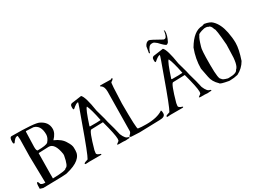

<svg xmlns="http://www.w3.org/2000/svg" viewBox="-95 -2216 4211 3192"><g transform="rotate(-30 2010.5 -620.0)"><path d="M20.5 -999Q-19.5 -999 -19.5 -916V-902.3Q-19.5 -876 -5.9 -873H5.9Q57.6 -952.1 93.8 -952.1H106.4L110.4 -949.2L116.2 -880.9L110.4 -557.6L120.1 -48.8H110.4Q61.5 -48.8 37.1 -71.3Q22.5 -121.1 10.7 -121.1H5.9Q-11.7 -121.1 -11.7 -23.4V-5.9L45.9 11.7Q511.7 5.9 511.7 -5.9Q821.3 -79.1 821.3 -260.7V-314.5Q821.3 -365.2 773.4 -439.5Q722.7 -534.2 589.8 -590.8V-593.8Q673.8 -678.7 673.8 -762.7Q673.8 -894.5 538.1 -959Q463.9 -999 23.4 -999ZM268.6 -949.2V-952.1L408.2 -945.3Q533.2 -913.1 533.2 -737.3Q533.2 -672.9 477.5 -608.4Q439.5 -576.2 281.2 -576.2Q254.9 -576.2 254.9 -655.3L263.7 -945.3ZM268.6 -529.3 463.9 -537.1Q581.1 -537.1 616.2 -314.5V-286.1Q581.1 -88.9 529.3 -88.9Q529.3 -51.8 263.7 -45.9V-134.8Z M1187.5 -975.6Q1127.9 -975.6 1127.9 -920.9V-893.6L1131.8 -870.1H1147.5Q1220.7 -934.6 1251 -934.6H1259.8Q1259.8 -917 1143.6 -601.6Q965.8 -102.5 920.9 -31.2Q854.5 -10.7 844.7 -1V5.9L852.5 19.5L920.9 15.6H1151.4L1164.1 8.8L1159.2 -1Q1087.9 -21.5 1087.9 -51.8L1095.7 -106.4Q1186.5 -432.6 1223.6 -432.6L1451.2 -439.5Q1526.4 -163.1 1526.4 -79.1L1522.5 -47.9Q1522.5 -40 1470.7 -3.9V-1Q1473.6 8.8 1502.9 8.8H1578.1L1629.9 12.7L1673.8 8.8H1706.1V-1L1694.3 -14.6Q1641.6 -14.6 1594.7 -127Q1568.4 -250 1522.5 -404.3Q1522.5 -425.8 1455.1 -660.2Q1411.1 -948.2 1354.5 -999ZM1223.6 -493.2Q1315.4 -775.4 1347.7 -795.9H1351.6Q1391.6 -711.9 1434.6 -496.1V-490.2L1354.5 -486.3H1231.4Z M1935.5 -999 1918.9 -988.3 1730.5 -992.2 1710 -988.3V-981.4Q1717.8 -967.8 1726.6 -967.8Q1773.4 -934.6 1773.4 -840.8L1763.7 -85.9Q1763.7 -60.5 1713.9 -16.6Q1713.9 2 1747.1 4.9L1896.5 11.7L2285.2 1Q2394.5 1 2394.5 -66.4V-80.1Q2394.5 -109.4 2384.8 -125H2381.8Q2270.5 -48.8 2061.5 -48.8Q1956.1 -48.8 1902.3 -58.6Q1879.9 -58.6 1879.9 -551.8Q1892.6 -946.3 1906.2 -946.3Q1944.3 -968.8 1952.1 -985.4V-992.2L1946.3 -999Z M2757.8 -975.6Q2698.2 -975.6 2698.2 -920.9V-893.6L2702.1 -870.1H2717.8Q2791 -934.6 2821.3 -934.6H2830.1Q2830.1 -917 2713.9 -601.6Q2536.1 -102.5 2491.2 -31.2Q2424.8 -10.7 2415 -1V5.9L2422.9 19.5L2491.2 15.6H2721.7L2734.4 8.8L2729.5 -1Q2658.2 -21.5 2658.2 -51.8L2666 -106.4Q2756.8 -432.6 2793.9 -432.6L3021.5 -439.5Q3096.7 -163.1 3096.7 -79.1L3092.8 -47.9Q3092.8 -40 3041 -3.9V-1Q3043.9 8.8 3073.2 8.8H3148.4L3200.2 12.7L3244.1 8.8H3276.4V-1L3264.6 -14.6Q3211.9 -14.6 3165 -127Q3138.7 -250 3092.8 -404.3Q3092.8 -425.8 3025.4 -660.2Q2981.4 -948.2 2924.8 -999ZM2793.9 -493.2Q2885.7 -775.4 2918 -795.9H2921.9Q2961.9 -711.9 3004.9 -496.1V-490.2L2924.8 -486.3H2801.8ZM3095.7 -1258.8Q3088.9 -1258.8 3088.9 -1231.4Q3072.3 -1124 3029.3 -1124L3011.7 -1126Q2814.5 -1238.3 2792 -1238.3Q2740.2 -1238.3 2708 -1171.9L2687.5 -1051.8L2699.2 -1042Q2708 -1042 2708 -1059.6Q2746.1 -1167 2804.7 -1167H2827.1Q2849.6 -1167 2896.5 -1126Q2989.3 -1024.4 3015.6 -1024.4Q3031.2 -1028.3 3050.8 -1049.8Q3104.5 -1154.3 3104.5 -1231.4Z M3681.6 -1001Q3515.6 -1001 3376 -761.7Q3307.6 -580.1 3307.6 -396.5L3341.8 -219.7Q3358.4 -119.1 3448.2 -35.2Q3448.2 -13.7 3613.3 15.6H3631.8Q3707 15.6 3781.2 -2.9Q3894.5 -60.5 3956.1 -168.9Q4021.5 -362.3 4021.5 -479.5Q4021.5 -577.1 3999 -689.5Q3964.8 -863.3 3872.1 -953.1Q3831.1 -997.1 3723.6 -1014.6ZM3471.7 -396.5Q3471.7 -664.1 3491.2 -710.9Q3534.2 -859.4 3559.6 -884.8Q3559.6 -920.9 3689.5 -949.2H3719.7Q3748 -949.2 3761.7 -935.5Q3806.6 -935.5 3830.1 -851.6Q3851.6 -851.6 3876 -530.3L3872.1 -400.4Q3872.1 -139.6 3803.7 -88.9Q3784.2 -31.2 3636.7 -31.2H3617.2Q3513.7 -57.6 3513.7 -85.9Q3471.7 -85.9 3471.7 -363.3Z"/></g></svg>

Font: Elementary Gothic 
Style: Regular
Weight: 400
Designer: Bill Roach / W.K. Roach
Version: Version 1.00 April 18, 2012, initial release